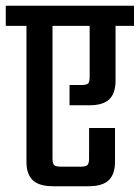

<svg xmlns="http://www.w3.org/2000/svg" viewBox="-40 -646 485 666"><path d="M424.8 -626V-556.2H360.8V-366.2Q360.8 -322.3 339.1 -301.5Q317.4 -280.8 270 -280.8H201.2V-351.1H242.2Q260.3 -351.1 265.6 -356.4Q271 -361.8 271 -379.9V-556.2H142.1V-97.2Q142.1 -79.1 147.7 -73.5Q153.3 -67.9 170.9 -67.9H241.2Q257.8 -67.9 263.4 -73.7Q269 -79.6 269 -97.2V-202.1H358.9V-85Q358.9 -41.5 337.2 -20.8Q315.4 0 267.1 0H144Q95.7 0 73.7 -20.8Q51.8 -41.5 51.8 -85V-556.2H-20V-626Z"/></svg>

Font: Teko
Style: Regular
Weight: 400
Designer: Manushi Parikh, Jonny Pinhorn
Foundry: Indian Type Foundry
Version: Version 2.000;PS 1.0;hotconv 1.0.79;makeotf.lib2.5.61930